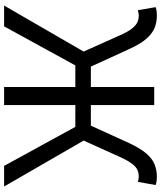

<svg xmlns="http://www.w3.org/2000/svg" viewBox="56 -842 786 938"><g transform="rotate(90 449.0 -373.0)"><path d="M7.1 0 231.9 -388.6 152.8 -565.2Q134.7 -606.2 118.5 -625.8Q102.4 -645.4 87.4 -651.7Q72.5 -657.9 56.1 -657.9Q52.1 -657.9 44.5 -656.8Q36.8 -655.7 29.9 -653.3L14.9 -740.1Q23.4 -743.6 34 -745Q44.6 -746.4 55.1 -746.4Q88.7 -746.4 116.2 -735.3Q143.6 -724.2 169.3 -695.1Q194.9 -666 220.1 -610.4L305.4 -423.9H405V-733.4H493.3V-423.9H593.9L678.8 -610.4Q705 -666 730.2 -695.1Q755.3 -724.2 783.2 -735.3Q811.2 -746.4 844.2 -746.4Q854.7 -746.4 865.3 -745Q875.9 -743.6 884 -740.1L868.5 -653.3Q862.1 -655.7 854.6 -656.8Q847.2 -657.9 842.2 -657.9Q825.8 -657.9 810.9 -651.7Q795.9 -645.4 780.6 -625.8Q765.2 -606.2 746.5 -565.2L666.8 -388.6L891.2 0H790.5L599.8 -348H493.3V0H405V-348H299.5L108.8 0Z"/></g></svg>

Font: Noto Sans KR Thin
Style: Regular
Weight: 100
Designer: Ryoko NISHIZUKA 西塚涼子 (kana, bopomofo & ideographs); Paul D. Hunt (Latin, Greek & Cyrillic); Sandoll Communications 산돌커뮤니
Foundry: Adobe
Version: Version 2.004-H2;hotconv 1.0.118;makeotfexe 2.5.65603